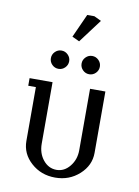

<svg xmlns="http://www.w3.org/2000/svg" viewBox="-79 -734 570 788"><g transform="rotate(10 206.0 -340.0)"><path d="M32.2 -352.1V-383.8H127.9V-127.9Q127.9 -87.4 150.4 -59.8Q172.9 -32.2 206.1 -32.2Q238.3 -32.2 261.2 -60.5Q284.2 -88.9 284.2 -127.9V-383.8H348.1V-127.9Q348.1 -75.7 306.4 -37.8Q264.6 0 206.1 0Q147 0 105.5 -37.4Q64 -74.7 64 -127.9V-352.1ZM115.2 -453.1Q104 -464.4 104 -480Q104 -495.6 115.2 -506.8Q126.5 -518.1 142.1 -518.1Q157.7 -518.1 168.9 -506.8Q180.2 -495.6 180.2 -480Q180.2 -464.4 168.9 -453.1Q157.7 -441.9 142.1 -441.9Q126.5 -441.9 115.2 -453.1ZM175.8 -582 220.2 -680.2H250L279.8 -666L206.1 -567.9ZM243.2 -453.1Q231.9 -464.4 231.9 -480Q231.9 -495.6 243.2 -506.8Q254.4 -518.1 270 -518.1Q285.6 -518.1 296.9 -506.8Q308.1 -495.6 308.1 -480Q308.1 -464.4 296.9 -453.1Q285.6 -441.9 270 -441.9Q254.4 -441.9 243.2 -453.1Z"/></g></svg>

Font: Gawaa
Style: Regular
Weight: 400
Designer: T. Christopher White
Version: Version 1.0